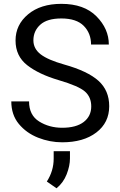

<svg xmlns="http://www.w3.org/2000/svg" viewBox="-20 -741 634 1013"><path d="M461.4 -179.7Q461.4 -228.5 428.5 -257.8Q395.5 -287.1 290 -318.1Q184.6 -349.1 123.3 -397.2Q62 -445.3 62 -527.3Q62 -610.4 128.2 -665.5Q194.3 -720.7 303.7 -720.7Q423.8 -720.7 489 -654.8Q554.2 -588.9 554.2 -505.9H460.4Q460.4 -565.4 421.9 -604.5Q383.3 -643.6 303.7 -643.6Q228.5 -643.6 192.4 -610.6Q156.2 -577.6 156.2 -528.3Q156.2 -483.9 194.6 -454.3Q232.9 -424.8 319.3 -400.4Q442.9 -365.7 499.5 -314.7Q556.2 -263.7 556.2 -180.7Q556.2 -93.8 488.3 -42Q420.4 9.8 308.1 9.8Q242.7 9.8 180.9 -14.6Q119.1 -39.1 79.3 -87.2Q39.6 -135.3 39.6 -206.1H133.3Q133.3 -133.3 186.5 -100.1Q239.7 -66.9 308.1 -66.9Q381.8 -66.9 421.6 -97.4Q461.4 -127.9 461.4 -179.7ZM349.1 56.6V95.2Q349.1 133.8 331.8 178.2Q314.5 222.7 278.3 252.4L227.1 216.8Q263.2 160.6 263.2 96.2V56.6Z"/></svg>

Font: Roboto21382017
Style: Regular
Weight: 400
Designer: Christian Robertson
Foundry: Google
Version: Version 2.138; 2017